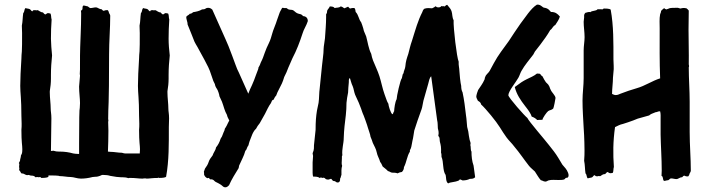

<svg xmlns="http://www.w3.org/2000/svg" viewBox="-20 -759 3026 819"><path d="M62.5 -58.6 61.5 -49.8C61.5 -46.9 61.5 -43.9 62.5 -41L61.5 -33.2C66.4 -30.3 67.4 -23.4 71.3 -19.5L78.1 -18.6C82 -18.6 87.9 -12.7 95.7 -11.7C97.7 -12.7 100.6 -12.7 103.5 -12.7C106.4 -10.7 110.4 -9.8 115.2 -9.8C122.1 -9.8 127.9 -7.8 130.9 -2.9L139.6 -3.9L144.5 -2.9L151.4 -3.9C154.3 -3.9 153.3 0 157.2 0C173.8 0 183.6 -2 186.5 -4.9V-8.8L187.5 -10.7C238.3 -10.7 231.4 -7.8 234.4 -7.8C251 -7.8 265.6 -3.9 282.2 -3.9C293.9 -3.9 309.6 2.9 325.2 2.9C339.8 2.9 356.4 1 375 -3.9L385.7 -4.9C394.5 -4.9 401.4 -6.8 406.2 -8.8L415 -12.7H422.9C431.6 -12.7 441.4 -11.7 450.2 -8.8C470.7 -4.9 486.3 -2.9 496.1 -2.9H502C510.7 -2.9 519.5 -2 527.3 1C529.3 0 532.2 0 537.1 0C557.6 0 571.3 2.9 587.9 2.9C589.8 2.9 591.8 2.9 592.8 2H601.6L605.5 2.9C618.2 2.9 629.9 0 654.3 0L655.3 -2C656.2 -1 657.2 0 659.2 0C675.8 0 685.5 -2 688.5 -4.9C701.2 -74.2 700.2 -146.5 700.2 -216.8L701.2 -253.9C701.2 -274.4 698.2 -283.2 698.2 -294.9C698.2 -317.4 694.3 -341.8 694.3 -364.3V-370.1C697.3 -387.7 699.2 -405.3 699.2 -423.8V-439.5C699.2 -467.8 701.2 -495.1 704.1 -522.5C701.2 -546.9 699.2 -571.3 699.2 -593.8C699.2 -621.1 700.2 -648.4 702.1 -675.8C699.2 -683.6 701.2 -694.3 697.3 -701.2C692.4 -702.1 689.5 -703.1 686.5 -703.1C683.6 -703.1 680.7 -700.2 675.8 -697.3C670.9 -698.2 668 -703.1 665 -706.1C654.3 -706.1 646.5 -715.8 641.6 -715.8L636.7 -714.8L631.8 -715.8C625 -715.8 622.1 -714.8 622.1 -713.9V-712.9C622.1 -711.9 621.1 -710.9 620.1 -710.9C615.2 -710.9 614.3 -716.8 609.4 -719.7C604.5 -722.7 597.7 -721.7 590.8 -724.6C584 -717.8 587.9 -710 581.1 -703.1C578.1 -684.6 579.1 -668 575.2 -649.4L576.2 -618.2C576.2 -580.1 576.2 -553.7 575.2 -540C574.2 -529.3 573.2 -519.5 573.2 -508.8C570.3 -461.9 568.4 -422.9 568.4 -392.6C568.4 -360.4 573.2 -339.8 573.2 -264.6L574.2 -231.4C574.2 -222.7 574.2 -213.9 573.2 -205.1C573.2 -150.4 577.1 -140.6 577.1 -122.1L576.2 -104.5H513.7C506.8 -104.5 502.9 -107.4 500 -107.4C483.4 -107.4 467.8 -111.3 451.2 -111.3L440.4 -112.3C441.4 -138.7 442.4 -168.9 442.4 -201.2L441.4 -238.3L442.4 -246.1L441.4 -251C441.4 -275.4 442.4 -299.8 443.4 -324.2C444.3 -348.6 445.3 -416 445.3 -527.3C445.3 -583 450.2 -637.7 450.2 -692.4C450.2 -695.3 448.2 -698.2 445.3 -703.1C444.3 -708 442.4 -712.9 439.5 -715.8H435.5C430.7 -715.8 426.8 -714.8 422.9 -712.9C418 -712.9 417 -716.8 413.1 -719.7C402.3 -719.7 397.5 -727.5 388.7 -727.5C380.9 -727.5 374 -724.6 365.2 -724.6C362.3 -724.6 356.4 -731.4 352.5 -732.4C347.7 -732.4 342.8 -735.4 335.9 -735.4C333 -733.4 332 -730.5 332 -726.6V-723.6C332 -718.8 330.1 -714.8 325.2 -713.9L326.2 -703.1C326.2 -669.9 325.2 -640.6 324.2 -615.2C322.3 -569.3 321.3 -538.1 321.3 -521.5V-505.9C321.3 -467.8 321.3 -447.3 320.3 -443.4L321.3 -436.5L317.4 -389.6C317.4 -363.3 321.3 -339.8 321.3 -319.3L320.3 -298.8C318.4 -296.9 317.4 -246.1 317.4 -147.5V-102.5H311.5C304.7 -102.5 298.8 -103.5 292 -104.5C275.4 -109.4 254.9 -112.3 237.3 -112.3H232.4C223.6 -112.3 215.8 -113.3 207 -116.2C204.1 -115.2 201.2 -115.2 197.3 -115.2L199.2 -253.9C199.2 -274.4 196.3 -283.2 196.3 -294.9C196.3 -317.4 192.4 -341.8 192.4 -364.3V-370.1C195.3 -387.7 197.3 -405.3 197.3 -423.8V-439.5C197.3 -467.8 199.2 -495.1 202.1 -522.5C199.2 -546.9 198.2 -571.3 197.3 -593.8C197.3 -621.1 198.2 -648.4 200.2 -675.8C197.3 -683.6 199.2 -694.3 195.3 -701.2C190.4 -702.1 187.5 -703.1 184.6 -703.1C181.6 -703.1 178.7 -700.2 173.8 -697.3C168.9 -698.2 166 -703.1 163.1 -706.1C152.3 -706.1 144.5 -715.8 139.6 -715.8L134.8 -714.8L129.9 -715.8C123 -715.8 120.1 -714.8 120.1 -713.9V-712.9C120.1 -711.9 119.1 -710.9 118.2 -710.9C113.3 -710.9 112.3 -716.8 107.4 -719.7C102.5 -722.7 95.7 -721.7 88.9 -724.6C82 -717.8 85.9 -710 79.1 -703.1C76.2 -684.6 77.1 -668 73.2 -649.4L74.2 -618.2C74.2 -580.1 74.2 -553.7 73.2 -540C72.3 -529.3 71.3 -519.5 71.3 -508.8C68.4 -461.9 66.4 -422.9 66.4 -392.6C66.4 -360.4 71.3 -339.8 71.3 -264.6L72.3 -231.4C72.3 -222.7 72.3 -213.9 71.3 -205.1C71.3 -150.4 75.2 -140.6 75.2 -122.1C75.2 -102.5 72.3 -102.5 69.3 -95.7C69.3 -86.9 65.4 -81.1 65.4 -73.2L60.5 -63.5C60.5 -60.5 62.5 -62.5 62.5 -58.6Z M774.4 -687.5C774.4 -682.6 775.4 -676.8 777.3 -670.9C779.3 -665 780.3 -659.2 780.3 -654.3C785.2 -641.6 790 -629.9 794.9 -618.2L809.6 -581.1C812.5 -574.2 817.4 -567.4 822.3 -558.6C827.1 -549.8 831.1 -542 835 -535.2L851.6 -504.9C857.4 -494.1 862.3 -483.4 868.2 -472.7L875 -457C877.9 -448.2 881.8 -438.5 884.8 -428.7C887.7 -418 891.6 -409.2 896.5 -400.4C897.5 -393.6 900.4 -386.7 905.3 -379.9C909.2 -375 916 -354.5 916 -348.6L926.8 -325.2C929.7 -316.4 933.6 -306.6 936.5 -295.9C939.5 -286.1 943.4 -277.3 948.2 -268.6C949.2 -261.7 953.1 -254.9 957 -247.1L958 -245.1C954.1 -237.3 950.2 -230.5 947.3 -223.6C943.4 -215.8 940.4 -211.9 939.5 -210.9C938.5 -205.1 936.5 -199.2 933.6 -194.3L926.8 -176.8C925.8 -175.8 924.8 -173.8 923.8 -171.9C922.9 -169.9 921.9 -168 920.9 -167C917 -153.3 910.2 -140.6 901.4 -129.9C900.4 -123 897.5 -117.2 894.5 -112.3C891.6 -107.4 888.7 -101.6 886.7 -95.7C879.9 -86.9 873 -78.1 870.1 -68.4C867.2 -58.6 861.3 -48.8 854.5 -40L849.6 -26.4C850.6 -24.4 850.6 -20.5 850.6 -13.7C853.5 -6.8 857.4 -2 864.3 1C866.2 1 868.2 1 869.1 0C870.1 -1 873 1 876 5.9C884.8 4.9 890.6 7.8 894.5 12.7C898.4 17.6 907.2 19.5 918 26.4C920.9 28.3 924.8 30.3 928.7 34.2C932.6 38.1 936.5 40 941.4 40C944.3 40 947.3 39.1 950.2 37.1L957 31.2C962.9 18.6 968.8 5.9 976.6 -6.8L998 -42L1000 -52.7L1014.6 -84C1019.5 -93.8 1023.4 -104.5 1026.4 -115.2C1029.3 -118.2 1032.2 -122.1 1033.2 -127C1034.2 -130.9 1037.1 -134.8 1040 -139.6C1041 -143.6 1042 -149.4 1044.9 -157.2L1053.7 -179.7C1056.6 -188.5 1064.5 -204.1 1072.3 -210C1076.2 -217.8 1081.1 -225.6 1087.9 -233.4L1110.4 -273.4L1122.1 -296.9C1127 -305.7 1130.9 -313.5 1135.7 -319.3L1138.7 -326.2C1140.6 -331.1 1142.6 -333 1147.5 -334L1150.4 -340.8C1152.3 -344.7 1155.3 -348.6 1158.2 -351.6C1161.1 -360.4 1165 -369.1 1169.9 -377.9L1182.6 -403.3C1185.5 -410.2 1189.5 -419.9 1192.4 -430.7C1199.2 -443.4 1205.1 -457 1210 -470.7L1227.5 -510.7C1245.1 -543.9 1258.8 -580.1 1270.5 -616.2C1273.4 -625 1276.4 -632.8 1281.2 -641.6C1286.1 -650.4 1290 -660.2 1293 -668.9C1293 -681.6 1286.1 -689.5 1272.5 -690.4C1269.5 -695.3 1264.6 -698.2 1258.8 -699.2C1253.9 -700.2 1245.1 -702.1 1237.3 -710C1234.4 -712.9 1230.5 -715.8 1225.6 -716.8C1221.7 -717.8 1214.8 -716.8 1209 -719.7C1207 -720.7 1205.1 -722.7 1204.1 -723.6C1203.1 -724.6 1201.2 -724.6 1196.3 -724.6H1191.4C1190.4 -725.6 1187.5 -725.6 1183.6 -725.6L1177.7 -714.8C1176.8 -712.9 1174.8 -710 1172.9 -705.1C1170.9 -700.2 1168.9 -694.3 1167 -688.5L1161.1 -671.9C1159.2 -667 1158.2 -663.1 1157.2 -660.2C1152.3 -645.5 1145.5 -631.8 1141.6 -617.2C1137.7 -603.5 1133.8 -588.9 1127 -575.2C1120.1 -561.5 1114.3 -547.9 1109.4 -534.2C1104.5 -519.5 1099.6 -505.9 1092.8 -493.2V-492.2L1091.8 -491.2C1089.8 -483.4 1085.9 -476.6 1082 -469.7V-465.8L1071.3 -437.5C1066.4 -423.8 1061.5 -410.2 1054.7 -395.5C1048.8 -383.8 1043.9 -372.1 1039.1 -359.4L999 -449.2C994.1 -458 989.3 -469.7 984.4 -483.4L970.7 -520.5C959 -552.7 949.2 -576.2 942.4 -590.8L885.7 -717.8L880.9 -721.7C879.9 -722.7 876 -724.6 871.1 -725.6C866.2 -725.6 861.3 -725.6 857.4 -722.7C853.5 -719.7 848.6 -718.8 841.8 -718.8C831.1 -711.9 816.4 -709 803.7 -707C798.8 -702.1 793.9 -700.2 789.1 -700.2C788.1 -698.2 786.1 -696.3 784.2 -695.3C781.2 -694.3 778.3 -691.4 774.4 -687.5Z M1315.4 -5.9C1323.2 -4.9 1335.9 -6.8 1342.8 0C1346.7 0 1344.7 -3.9 1356.4 0C1359.4 0 1360.4 -4.9 1371.1 5.9C1377.9 4.9 1375 10.7 1390.6 3.9C1397.5 2.9 1394.5 14.6 1409.2 13.7C1412.1 17.6 1417 19.5 1420.9 19.5C1427.7 19.5 1431.6 13.7 1430.7 2.9C1434.6 -2 1433.6 -7.8 1436.5 -12.7C1436.5 -25.4 1435.5 -40 1439.5 -51.8C1438.5 -53.7 1437.5 -57.6 1437.5 -63.5C1437.5 -70.3 1438.5 -78.1 1438.5 -85C1438.5 -89.8 1437.5 -91.8 1440.4 -96.7C1437.5 -123 1446.3 -146.5 1446.3 -170.9C1447.3 -205.1 1451.2 -236.3 1455.1 -267.6C1457 -285.2 1458 -302.7 1458 -320.3C1459 -335 1461.9 -348.6 1464.8 -364.3C1465.8 -378.9 1465.8 -391.6 1467.8 -406.2C1468.8 -413.1 1465.8 -422.9 1472.7 -425.8C1475.6 -417 1477.5 -408.2 1480.5 -400.4C1483.4 -393.6 1485.4 -389.6 1487.3 -382.8C1490.2 -371.1 1492.2 -358.4 1499 -345.7C1506.8 -330.1 1514.6 -311.5 1520.5 -294.9C1523.4 -287.1 1524.4 -282.2 1527.3 -275.4C1529.3 -273.4 1548.8 -218.8 1548.8 -215.8C1551.8 -204.1 1559.6 -186.5 1560.5 -175.8C1564.5 -167 1567.4 -158.2 1570.3 -149.4C1577.1 -134.8 1584 -124 1586.9 -109.4C1589.8 -93.8 1597.7 -83 1601.6 -68.4C1604.5 -65.4 1608.4 -58.6 1612.3 -48.8C1620.1 -42 1627.9 -37.1 1634.8 -29.3C1641.6 -28.3 1645.5 -23.4 1652.3 -22.5C1660.2 -22.5 1668.9 -22.5 1675.8 -19.5C1682.6 -23.4 1687.5 -24.4 1694.3 -25.4C1700.2 -31.2 1703.1 -38.1 1703.1 -45.9C1714.8 -68.4 1715.8 -92.8 1728.5 -112.3C1727.5 -119.1 1729.5 -119.1 1732.4 -126C1735.4 -132.8 1737.3 -150.4 1739.3 -158.2C1743.2 -172.9 1744.1 -186.5 1747.1 -202.1C1755.9 -230.5 1764.6 -254.9 1778.3 -293C1782.2 -303.7 1783.2 -318.4 1786.1 -329.1C1793 -352.5 1799.8 -377.9 1806.6 -401.4C1809.6 -412.1 1811.5 -426.8 1819.3 -433.6C1827.1 -371.1 1836.9 -308.6 1844.7 -246.1C1847.7 -235.4 1846.7 -222.7 1847.7 -211.9C1848.6 -204.1 1853.5 -197.3 1849.6 -178.7C1857.4 -173.8 1854.5 -162.1 1856.4 -154.3C1860.4 -139.6 1862.3 -129.9 1861.3 -107.4C1864.3 -100.6 1862.3 -96.7 1863.3 -89.8C1873 -69.3 1867.2 -31.2 1880.9 -12.7C1883.8 -2 1880.9 15.6 1891.6 23.4C1902.3 16.6 1918 19.5 1937.5 10.7C1941.4 7.8 1938.5 2.9 1953.1 10.7C1963.9 10.7 1974.6 8.8 1984.4 3.9C1992.2 3.9 2000 3.9 2006.8 -2.9C2003.9 -19.5 2002.9 -37.1 2000 -52.7C1993.2 -71.3 1991.2 -92.8 1991.2 -112.3C1986.3 -120.1 1989.3 -131.8 1986.3 -140.6C1989.3 -148.4 1985.4 -155.3 1983.4 -162.1C1980.5 -173.8 1979.5 -185.5 1977.5 -198.2C1976.6 -205.1 1973.6 -210.9 1972.7 -217.8C1970.7 -234.4 1970.7 -250 1967.8 -266.6C1963.9 -300.8 1960 -333 1953.1 -365.2C1949.2 -372.1 1947.3 -380.9 1947.3 -392.6C1944.3 -402.3 1939.5 -448.2 1939.5 -457C1939.5 -468.8 1935.5 -479.5 1936.5 -496.1C1928.7 -511.7 1913.1 -642.6 1915 -672.9C1908.2 -684.6 1910.2 -699.2 1906.2 -710.9C1903.3 -719.7 1898.4 -725.6 1887.7 -738.3C1883.8 -738.3 1879.9 -734.4 1877 -731.4C1870.1 -734.4 1868.2 -730.5 1863.3 -733.4C1860.4 -729.5 1856.4 -727.5 1849.6 -727.5C1844.7 -727.5 1840.8 -729.5 1837.9 -732.4C1835 -729.5 1830.1 -726.6 1823.2 -723.6C1811.5 -724.6 1800.8 -725.6 1790 -721.7C1787.1 -718.8 1785.2 -718.8 1781.2 -707C1762.7 -670.9 1752.9 -634.8 1737.3 -585C1730.5 -566.4 1726.6 -547.9 1721.7 -529.3C1714.8 -508.8 1710.9 -498 1709 -475.6C1708 -464.8 1702.1 -457 1701.2 -446.3C1698.2 -443.4 1697.3 -442.4 1694.3 -425.8C1687.5 -418.9 1671.9 -347.7 1671.9 -335.9C1665 -323.2 1662.1 -298.8 1661.1 -284.2C1657.2 -280.3 1658.2 -274.4 1654.3 -271.5C1646.5 -274.4 1636.7 -309.6 1636.7 -316.4C1629.9 -327.1 1628.9 -334 1620.1 -357.4C1611.3 -381.8 1606.4 -409.2 1598.6 -433.6C1590.8 -458 1580.1 -478.5 1571.3 -501C1568.4 -508.8 1564.5 -521.5 1563.5 -529.3C1551.8 -551.8 1548.8 -579.1 1542 -603.5C1538.1 -612.3 1535.2 -620.1 1532.2 -627L1529.3 -638.7C1526.4 -649.4 1523.4 -656.2 1520.5 -664.1C1509.8 -676.8 1509.8 -695.3 1497.1 -708C1496.1 -712.9 1496.1 -718.8 1493.2 -723.6C1490.2 -725.6 1483.4 -725.6 1473.6 -722.7C1469.7 -723.6 1468.8 -727.5 1464.8 -730.5C1460 -727.5 1454.1 -726.6 1449.2 -723.6C1442.4 -726.6 1440.4 -731.4 1432.6 -731.4C1425.8 -724.6 1416 -727.5 1407.2 -724.6C1403.3 -731.4 1393.6 -731.4 1386.7 -731.4C1382.8 -720.7 1375 -719.7 1375 -708C1375 -701.2 1371.1 -700.2 1371.1 -697.3V-686.5C1371.1 -656.2 1368.2 -627 1366.2 -595.7C1365.2 -583 1360.4 -561.5 1360.4 -549.8C1360.4 -527.3 1355.5 -502.9 1353.5 -478.5C1350.6 -447.3 1346.7 -415 1343.8 -382.8C1340.8 -362.3 1341.8 -339.8 1338.9 -320.3C1335.9 -308.6 1335 -298.8 1332 -287.1C1328.1 -262.7 1326.2 -241.2 1326.2 -205.1C1323.2 -182.6 1322.3 -162.1 1319.3 -139.6C1318.4 -130.9 1321.3 -122.1 1313.5 -105.5C1313.5 -100.6 1315.4 -97.7 1315.4 -93.8C1315.4 -83 1313.5 -75.2 1313.5 -66.4C1313.5 -51.8 1313.5 -36.1 1313.5 -21.5C1313.5 -14.6 1314.5 -10.7 1315.4 -5.9Z M2011.7 -347.7C2011.7 -340.8 2015.6 -335.9 2018.6 -329.1C2025.4 -325.2 2031.2 -321.3 2032.2 -313.5C2053.7 -293.9 2096.7 -241.2 2112.3 -215.8C2121.1 -201.2 2130.9 -186.5 2140.6 -172.9C2151.4 -158.2 2163.1 -148.4 2173.8 -133.8C2196.3 -107.4 2214.8 -79.1 2236.3 -51.8C2243.2 -43 2252.9 -36.1 2261.7 -27.3C2270.5 -14.6 2276.4 -2 2287.1 9.8C2294.9 10.7 2296.9 15.6 2307.6 15.6C2310.5 15.6 2316.4 11.7 2319.3 10.7C2330.1 6.8 2350.6 8.8 2362.3 8.8C2369.1 8.8 2382.8 8.8 2387.7 5.9C2392.6 2.9 2389.6 -1 2400.4 -1C2403.3 -2.9 2405.3 -5.9 2405.3 -10.7C2405.3 -12.7 2405.3 -16.6 2403.3 -21.5C2397.5 -37.1 2389.6 -43.9 2378.9 -56.6L2361.3 -85.9C2349.6 -105.5 2335.9 -122.1 2321.3 -140.6C2305.7 -161.1 2234.4 -243.2 2229.5 -255.9C2218.8 -263.7 2150.4 -340.8 2148.4 -352.5C2148.4 -370.1 2182.6 -411.1 2191.4 -427.7C2196.3 -436.5 2199.2 -447.3 2204.1 -456.1C2218.8 -482.4 2237.3 -502.9 2254.9 -526.4C2257.8 -530.3 2258.8 -535.2 2261.7 -539.1C2269.5 -548.8 2276.4 -557.6 2285.2 -569.3C2299.8 -588.9 2314.5 -608.4 2327.1 -630.9C2335.9 -635.7 2337.9 -647.5 2348.6 -652.3C2355.5 -664.1 2364.3 -673.8 2368.2 -688.5C2357.4 -701.2 2348.6 -708 2330.1 -708C2323.2 -714.8 2321.3 -721.7 2304.7 -725.6C2292 -725.6 2290 -740.2 2270.5 -739.3C2244.1 -723.6 2218.8 -681.6 2200.2 -658.2C2183.6 -633.8 2167 -610.4 2150.4 -584C2127.9 -552.7 2104.5 -523.4 2086.9 -490.2C2080.1 -477.5 2074.2 -466.8 2068.4 -456.1C2063.5 -447.3 2052.7 -441.4 2049.8 -430.7C2046.9 -426.8 2048.8 -421.9 2045.9 -418C2039.1 -402.3 2028.3 -388.7 2019.5 -375C2017.6 -372.1 2011.7 -352.5 2011.7 -347.7ZM2220.7 -305.7 2227.5 -296.9C2234.4 -288.1 2245.1 -272.5 2248 -261.7C2258.8 -257.8 2264.6 -253.9 2271.5 -247.1C2276.4 -248 2278.3 -247.1 2293.9 -248C2293.9 -254.9 2312.5 -281.2 2318.4 -285.2C2325.2 -290 2333 -289.1 2339.8 -295.9C2341.8 -297.9 2349.6 -336.9 2349.6 -340.8C2349.6 -351.6 2333 -365.2 2329.1 -376C2326.2 -379.9 2324.2 -390.6 2321.3 -393.6C2318.4 -400.4 2312.5 -403.3 2308.6 -408.2C2303.7 -415 2298.8 -423.8 2293.9 -433.6C2280.3 -441.4 2292 -445.3 2270.5 -445.3C2257.8 -434.6 2242.2 -428.7 2226.6 -420.9C2210.9 -413.1 2200.2 -406.2 2175.8 -387.7C2183.6 -356.4 2200.2 -332 2220.7 -305.7Z M2464.8 -330.1C2464.8 -291 2467.8 -252 2469.7 -213.9C2470.7 -193.4 2472.7 -171.9 2472.7 -151.4C2472.7 -127.9 2474.6 -109.4 2471.7 -73.2C2475.6 -54.7 2474.6 -38.1 2477.5 -19.5C2484.4 -12.7 2480.5 -4.9 2487.3 2C2494.1 -1 2501 0 2505.9 -2.9C2510.7 -5.9 2511.7 -11.7 2516.6 -11.7C2520.5 -11.7 2515.6 -6.8 2528.3 -6.8C2533.2 -9.8 2537.1 -6.8 2541 -7.8C2545.9 -10.7 2550.8 -16.6 2561.5 -16.6C2564.5 -19.5 2567.4 -24.4 2572.3 -25.4C2577.1 -22.5 2579.1 -17.6 2593.8 -21.5C2597.7 -28.3 2595.7 -39.1 2598.6 -46.9C2594.7 -101.6 2594.7 -155.3 2603.5 -216.8C2614.3 -221.7 2623 -227.5 2637.7 -230.5C2652.3 -235.4 2666 -239.3 2680.7 -245.1C2687.5 -248 2693.4 -250 2700.2 -252.9C2701.2 -252.9 2748 -266.6 2749 -266.6C2753.9 -271.5 2762.7 -275.4 2776.4 -280.3C2783.2 -280.3 2788.1 -285.2 2795.9 -284.2C2798.8 -273.4 2797.9 -261.7 2797.9 -250C2797.9 -227.5 2797.9 -207 2797.9 -184.6C2798.8 -133.8 2802.7 -82 2802.7 -31.2C2802.7 -23.4 2801.8 -15.6 2801.8 -8.8C2810.5 -5.9 2805.7 7.8 2812.5 12.7C2819.3 12.7 2823.2 9.8 2830.1 9.8C2833 8.8 2838.9 2 2841.8 2C2850.6 2 2857.4 4.9 2865.2 4.9C2874 4.9 2878.9 -2.9 2889.6 -2.9C2893.6 -5.9 2894.5 -9.8 2899.4 -9.8C2904.3 -6.8 2910.2 -5.9 2916 -6.8C2918.9 -9.8 2920.9 -14.6 2921.9 -19.5C2924.8 -24.4 2926.8 -27.3 2926.8 -30.3C2926.8 -85 2921.9 -139.6 2921.9 -195.3V-325.2C2921.9 -375 2918 -421.9 2918 -471.7C2918 -474.6 2920.9 -472.7 2918 -484.4C2918.9 -534.2 2917 -583 2917 -632.8C2917 -660.2 2918 -686.5 2918 -713.9C2915 -717.8 2912.1 -720.7 2908.2 -723.6C2901.4 -724.6 2897.5 -726.6 2881.8 -722.7L2872.1 -725.6H2860.4C2853.5 -725.6 2841.8 -725.6 2835 -723.6C2832 -722.7 2833 -721.7 2822.3 -718.8C2818.4 -719.7 2815.4 -721.7 2812.5 -724.6C2809.6 -719.7 2803.7 -718.8 2799.8 -711.9C2799.8 -705.1 2796.9 -703.1 2795.9 -698.2C2792 -678.7 2793.9 -657.2 2793.9 -637.7C2793.9 -567.4 2793 -496.1 2795.9 -424.8C2761.7 -414.1 2731.4 -392.6 2696.3 -382.8C2672.9 -376 2649.4 -368.2 2627 -359.4C2620.1 -356.4 2614.3 -353.5 2606.4 -353.5C2601.6 -353.5 2596.7 -355.5 2590.8 -358.4C2590.8 -380.9 2594.7 -405.3 2594.7 -427.7C2594.7 -435.5 2596.7 -442.4 2596.7 -450.2C2599.6 -468.8 2596.7 -487.3 2596.7 -505.9C2596.7 -576.2 2597.7 -648.4 2585 -717.8C2580.1 -722.7 2562.5 -722.7 2555.7 -722.7C2551.8 -722.7 2554.7 -716.8 2543 -719.7C2540 -719.7 2538.1 -718.8 2529.3 -719.7C2522.5 -710.9 2505.9 -714.8 2498 -707C2491.2 -710 2483.4 -705.1 2476.6 -704.1C2473.6 -699.2 2470.7 -699.2 2471.7 -684.6C2471.7 -677.7 2469.7 -672.9 2469.7 -666C2469.7 -643.6 2473.6 -623 2473.6 -600.6C2473.6 -582 2469.7 -563.5 2469.7 -543.9C2469.7 -504.9 2469.7 -464.8 2469.7 -425.8C2469.7 -393.6 2464.8 -362.3 2464.8 -330.1Z"/></svg>

Font: Caesar Dressing Cyrillic
Style: Regular
Weight: 400
Designer: Dathan Boardman
Foundry: Open Window
Version: Version 1.00;July 2, 2020;FontCreator 13.0.0.2642 64-bit